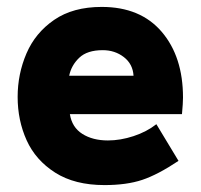

<svg xmlns="http://www.w3.org/2000/svg" viewBox="-20 -524 582 555"><path d="M31 -244Q31 -310 56.5 -369.5Q82 -429 136.5 -466.5Q191 -504 274 -504Q386 -504 447.5 -432Q509 -360 509 -242Q509 -226 506 -194H182Q188 -156 218 -137Q248 -118 292 -118Q328 -118 366 -130.5Q404 -143 432 -165L496 -59Q436 -19 391 -4Q346 11 282 11Q196 11 139.5 -25Q83 -61 57 -118.5Q31 -176 31 -244ZM366 -305Q364 -339 338 -359Q312 -379 277 -379Q232 -379 209 -357Q186 -335 180 -305Z"/></svg>

Font: Hanken Grotesk Black
Style: Regular
Weight: 900
Designer: Alfredo Marco Pradil
Foundry: Hanken Design Co.
Version: Version 3.014